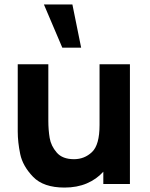

<svg xmlns="http://www.w3.org/2000/svg" viewBox="-20 -830 676 866"><path d="M306.5 -810 346 -615H261L178 -810ZM429 -540H566V0H446V-55.5Q415.5 -21.5 371.5 -2.8Q327.5 16 271 16Q176 16 129.2 -32.5Q82.5 -81 71.2 -135Q60 -189 60 -237V-540H198V-285Q198 -244 204 -208Q210 -172 235.8 -142Q261.5 -112 314 -112Q361 -112 395 -144.2Q429 -176.5 429 -266Z"/></svg>

Font: Hauora ExtraBold
Style: Regular
Weight: 800
Designer: Wayne Shih
Foundry: WCYS
Version: Version 1.001